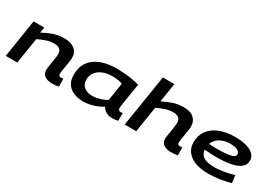

<svg xmlns="http://www.w3.org/2000/svg" viewBox="9 -1552 3321 2374"><g transform="rotate(30 1669.5 -365.0)"><path d="M130 -541H282L270 -462Q341 -502 413 -526.5Q485 -551 566 -551Q662 -551 715 -508Q768 -465 768 -389Q768 -368 763 -333.5Q758 -299 751.5 -262Q745 -225 740 -193.5Q735 -162 735 -146Q735 -108 770 -108Q788 -108 803 -113L805 0Q785 5 757 7.5Q729 10 705 10Q645 10 605 -17.5Q565 -45 565 -101Q565 -118 569.5 -149Q574 -180 580 -216Q586 -252 591 -285.5Q596 -319 596 -340Q596 -384 570.5 -408Q545 -432 489 -432Q431 -432 378 -413.5Q325 -395 268 -368L209 0H45Z M1562 10Q1518 10 1479 -12Q1440 -34 1424 -70Q1369 -35 1297.5 -12.5Q1226 10 1154 10Q1076 10 1016.5 -15Q957 -40 923 -91Q889 -142 889 -220Q889 -330 941.5 -403.5Q994 -477 1089.5 -514Q1185 -551 1315 -551Q1375 -551 1437 -545.5Q1499 -540 1552.5 -530Q1606 -520 1641 -508Q1615 -350 1600 -255Q1585 -160 1585 -153Q1585 -108 1623 -108Q1638 -108 1651 -111V-1Q1635 4 1610 7Q1585 10 1562 10ZM1420 -164 1460 -419Q1431 -431 1393 -436.5Q1355 -442 1313 -442Q1236 -442 1178 -417.5Q1120 -393 1087 -348.5Q1054 -304 1054 -245Q1054 -178 1098.5 -142Q1143 -106 1217 -106Q1267 -106 1322 -122.5Q1377 -139 1420 -164Z M2433 -146Q2433 -108 2468 -108Q2487 -108 2501 -113L2503 1Q2484 5 2455.5 7.5Q2427 10 2403 10Q2343 10 2303 -17.5Q2263 -45 2263 -101Q2263 -116 2268 -147Q2273 -178 2279 -215Q2285 -252 2290 -286.5Q2295 -321 2295 -343Q2295 -384 2269.5 -408Q2244 -432 2188 -432Q2131 -432 2078 -414Q2025 -396 1966 -368L1908 0H1743L1861 -740H2025L1983 -470Q2061 -507 2125.5 -529Q2190 -551 2267 -551Q2371 -551 2418.5 -505Q2466 -459 2466 -390Q2466 -368 2461 -333.5Q2456 -299 2449.5 -262Q2443 -225 2438 -193.5Q2433 -162 2433 -146Z M3254 -35Q3179 -14 3099 -2Q3019 10 2937 10Q2829 10 2751 -19.5Q2673 -49 2631 -105Q2589 -161 2589 -238Q2589 -330 2637 -400.5Q2685 -471 2779 -511Q2873 -551 3010 -551Q3146 -551 3227 -508Q3308 -465 3308 -386Q3308 -304 3217 -262Q3126 -220 2950 -218Q2893 -217 2844 -219.5Q2795 -222 2755 -226Q2760 -162 2809.5 -129.5Q2859 -97 2972 -97Q3021 -97 3092 -108Q3163 -119 3240 -142ZM2996 -448Q2911 -448 2850 -413Q2789 -378 2766 -315Q2795 -312 2827.5 -311Q2860 -310 2895 -310Q3010 -311 3072.5 -326Q3135 -341 3135 -374Q3135 -410 3098.5 -429Q3062 -448 2996 -448Z"/></g></svg>

Font: Georama ExtraExtended SemiBold
Style: Italic
Weight: 600
Width: 8
Italic angle: -9°
Designer: Jean-Baptiste Levee
Foundry: Production Type
Version: Version 1.000